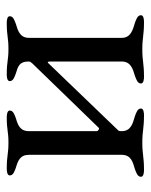

<svg xmlns="http://www.w3.org/2000/svg" viewBox="41 -484 446 568"><g transform="rotate(-90 264.0 -200.0)"><path d="M45 3C85 3 91 -2 126 -2C161 -2 167 3 207 3C214 3 227 2 227 -6C227 -16 215 -20 204 -24C184 -30 160 -35 160 -63C160 -69 160 -71 163 -74L362 -281C364 -283 366 -281 366 -276V-63C366 -36 344 -30 324 -24C313 -20 301 -16 301 -6C301 2 314 3 321 3C361 3 367 -2 402 -2C437 -2 443 3 483 3C490 3 503 2 503 -6C503 -16 491 -20 480 -24C460 -30 436 -36 436 -63V-337C436 -364 457 -370 477 -376C488 -380 500 -384 500 -394C500 -402 488 -403 480 -403C440 -403 438 -398 403 -398C368 -398 368 -403 328 -403C320 -403 308 -402 308 -394C308 -384 320 -380 331 -376C351 -370 366 -366 366 -339C366 -332 364 -333 361 -328L170 -131C170 -131 169 -130 168 -130C165 -130 160 -133 160 -137V-337C160 -364 178 -370 198 -376C209 -380 221 -384 221 -394C221 -402 208 -403 201 -403C161 -403 161 -398 126 -398C91 -398 89 -403 49 -403C42 -403 29 -402 29 -394C29 -384 41 -380 52 -376C72 -370 90 -364 90 -337V-63C90 -35 68 -30 48 -24C37 -20 25 -16 25 -6C25 2 38 3 45 3Z"/></g></svg>

Font: EB Garamond
Style: Regular
Weight: 400
Designer: Georg Duffner and Octavio Pardo
Foundry: Georg Duffner
Version: Version 1.000;PS 001.000;hotconv 1.0.88;makeotf.lib2.5.64775